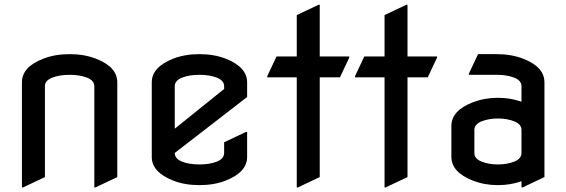

<svg xmlns="http://www.w3.org/2000/svg" viewBox="-20 -777 2407 816"><path d="M73.2 19.5V-427.2Q73.2 -492.7 164.6 -527.8Q213.9 -546.9 275.9 -546.9Q337.9 -546.9 387.2 -527.8Q478.5 -492.7 478.5 -427.2V-24.4L385.7 19.5H380.9V-410.2Q380.9 -434.6 350.3 -446.8Q319.8 -459 275.9 -459Q231.9 -459 201.4 -446.8Q170.9 -434.6 170.9 -410.2V-24.4L78.1 19.5Z M1030.3 -216.3V-109.9Q1030.3 -45.4 939 -9.3Q889.6 9.8 827.6 9.8Q765.6 9.8 716.3 -9.3Q625 -45.4 625 -109.9V-427.2Q625 -491.7 716.3 -527.8Q765.6 -546.9 827.6 -546.9Q889.6 -546.9 939 -527.8Q1030.3 -491.7 1030.3 -427.2V-364.7L722.7 -127Q722.7 -102.5 753.2 -90.3Q783.7 -78.1 827.6 -78.1Q871.6 -78.1 902.1 -90.3Q932.6 -102.5 932.6 -127V-172.4L1025.4 -216.3ZM722.7 -230 932.6 -398.9V-410.2Q932.6 -434.6 902.1 -446.8Q871.6 -459 827.6 -459Q783.7 -459 753.2 -446.8Q722.7 -434.6 722.7 -410.2Z M1241.2 19.5V-448.2H1115.7V-453.1L1155.3 -537.1H1241.2V-712.9L1334 -756.8H1338.9V-537.1H1464.4V-532.2L1424.8 -448.2H1338.9V-24.4L1246.1 19.5Z M1614.3 19.5V-448.2H1488.8V-453.1L1528.3 -537.1H1614.3V-712.9L1707 -756.8H1711.9V-537.1H1837.4V-532.2L1797.9 -448.2H1711.9V-24.4L1619.1 19.5Z M2293.9 -24.4 2201.2 19.5H2196.3V-6.8Q2149.4 9.8 2096.2 9.8Q2039.1 9.8 1989.7 -9.3Q1898.4 -45.4 1898.4 -109.9V-241.7Q1898.4 -307.1 1989.7 -342.3Q2039.1 -361.3 2096.2 -361.3Q2149.9 -361.3 2196.3 -344.7V-410.2Q2196.3 -434.6 2165.8 -446.8Q2135.3 -459 2091.3 -459H1972.7V-463.9L2011.7 -546.9H2091.3Q2153.3 -546.9 2202.6 -527.8Q2293.9 -492.7 2293.9 -427.2ZM1996.1 -127Q1996.1 -102.5 2026.6 -90.3Q2057.1 -78.1 2096.2 -78.1Q2135.3 -78.1 2165.8 -90.3Q2196.3 -102.5 2196.3 -127V-224.6Q2196.3 -249 2165.8 -261.2Q2135.3 -273.4 2096.2 -273.4Q2057.1 -273.4 2026.4 -261.2Q1996.1 -249 1996.1 -224.6Z"/></svg>

Font: Nova Flat
Style: Book
Weight: 400
Version: Version 2.000